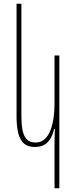

<svg xmlns="http://www.w3.org/2000/svg" viewBox="-20 -780 410 1032"><path d="M299 232V-482H273V-226C273 -93 237 -14 173 -14C121 -14 95 -46 95 -155V-760H69V-156C69 -25 106 10 169 10C222 10 257 -22 271 -87H275C274 -58 273 -30 273 -1V232Z"/></svg>

Font: Noto Sans Armenian ExtraCondensed Thin
Style: Regular
Weight: 100
Width: 2
Designer: Monotype Design Team
Foundry: Monotype Imaging Inc.
Version: Version 2.008